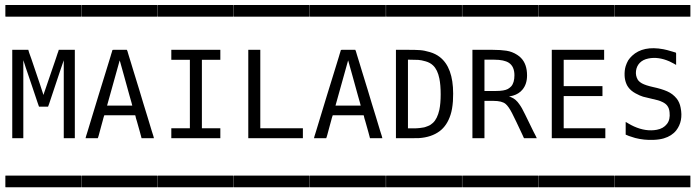

<svg xmlns="http://www.w3.org/2000/svg" viewBox="-20 -725 2853 788"><path d="M2.4 -704.6Q2.4 -704.6 8.3 -704.6H23.4H80.1H241.7H291H306.2Q306.2 -704.6 313 -704.6Q313.5 -704.1 313.5 -702.1V-693.8V-666V-659.2Q313.5 -659.2 313.5 -656.7Q313.5 -656.7 308.1 -656.7H293.9H237.8H75.2H24.9H9.8Q9.8 -656.7 2.9 -656.7Q2 -657.2 2 -659.2V-667V-695.3V-702.1Q2 -704.1 2.4 -704.6ZM30.3 -520.5H96.2L99.6 -508.8L108.9 -482.9L143.6 -380.4L152.8 -352.1L158.2 -335.9H158.7Q159.2 -338.9 161.1 -344.2Q163.1 -349.6 163.6 -351.1Q165.5 -356.9 169.2 -367.4Q172.9 -377.9 174.8 -383.8Q179.7 -398.4 189.9 -428Q200.2 -457.5 205.1 -472.2Q207 -477.5 210.7 -488.8Q214.4 -500 216.3 -505.9Q216.8 -507.3 218.8 -512.5Q220.7 -517.6 221.2 -520.5H287.1V-157.7H241.7V-477.5L236.8 -463.4L226.6 -433.6L194.3 -336.9L182.1 -300.3L178.7 -291L177.2 -287.1H174.3H167.5H140.1Q139.2 -291 133.3 -306.6Q131.8 -311.5 128.4 -321.3Q125 -331.1 123.5 -335.9Q118.2 -352.1 107.2 -384.3Q96.2 -416.5 90.8 -432.6Q88.9 -437.5 85.7 -447.3Q82.5 -457 81.1 -461.9Q76.7 -473.1 75.7 -478V-157.7H30.3ZM2.4 -4.4H8.3H23.4H80.1H241.7H291H306.2H313Q313.5 -3.9 313.5 -2V5.9V34.2V41V43.5H308.1H293.9H237.8H75.2H24.9H9.8H2.9Q2 43 2 41V33.2V4.9V-2Q2 -3.9 2.4 -4.4Z M314.9 -4.4Q314.9 -4.4 320.8 -4.4H335.9H392.6H554.2H603.5H618.7Q618.7 -4.4 625.5 -4.4Q626 -3.9 626 -2V5.9V34.2V41Q626 41 626 43.5Q626 43.5 620.6 43.5H606.4H550.3H387.7H337.4H322.3Q322.3 43.5 315.4 43.5Q314.5 43 314.5 41V33.2V4.9V-2Q314.5 -3.9 314.9 -4.4ZM471.2 -477.1 419.4 -291.5H522.9L519.5 -304.7L511.7 -332L487.8 -418.5L476.6 -458.5L473.1 -471.2ZM314.9 -704.6Q314.9 -704.6 320.8 -704.6H335.9H392.6H554.2H603.5H618.7Q618.7 -704.6 625.5 -704.6Q626 -704.1 626 -702.1V-693.8V-666V-659.2Q626 -659.2 626 -656.7Q626 -656.7 620.6 -656.7H606.4H550.3H387.7H337.4H322.3Q322.3 -656.7 315.4 -656.7Q314.5 -657.2 314.5 -659.2V-667V-695.3V-702.1Q314.5 -704.1 314.9 -704.6ZM331.1 -157.7Q331.5 -161.6 333.5 -167Q334.5 -170.4 336.7 -177Q338.9 -183.6 339.8 -187Q349.6 -220.7 357.9 -246.6Q366.7 -275.9 384.8 -335Q402.8 -394 412.1 -423.3Q428.7 -477.1 433.6 -493.2Q434.6 -496.6 436.5 -503.2Q438.5 -509.8 439.5 -512.7Q440.9 -519 441.9 -520Q442.4 -520.5 445.8 -520.5H456.1H486.8H496.1H498Q500.5 -521 500.5 -520.5L502.9 -515.6Q504.4 -511.7 507.8 -499Q510.7 -488.3 517.8 -466.6Q524.9 -444.8 527.8 -433.6Q531.2 -422.4 535.2 -409.7Q539.1 -397 543.9 -381.3Q548.8 -365.7 551.3 -357.4Q556.6 -338.9 567.9 -302Q579.1 -265.1 585 -246.6Q593.3 -220.7 603 -187Q604 -183.6 606.2 -177Q608.4 -170.4 609.4 -167Q611.3 -161.6 611.8 -157.7H561Q560.5 -161.6 558.6 -167Q557.6 -169.4 556.6 -174.3Q555.7 -179.2 554.7 -181.6L541.5 -228.5Q540.5 -231.4 538.8 -237.1Q537.1 -242.7 536.6 -245.6Q536.6 -246.1 536.4 -247.6Q536.1 -249 535.6 -250.2Q535.2 -251.5 534.7 -252H528.8H514.6H460H421.4H411.6H408.2L406.2 -246.6Q405.3 -244.1 404.1 -239.5Q402.8 -234.9 402.3 -232.4Q399.9 -223.6 395 -205.8Q390.1 -188 387.7 -178.7Q387.2 -176.3 385.7 -171.1Q384.3 -166 383.3 -163.1Q381.8 -158.2 381.3 -157.7H377.9H368.2Z M627.4 -704.6Q627.4 -704.6 633.3 -704.6H648.4H705.1H866.7H916H931.2Q931.2 -704.6 938 -704.6Q938.5 -704.1 938.5 -702.1V-693.8V-666V-659.2Q938.5 -659.2 938.5 -656.7Q938.5 -656.7 933.1 -656.7H918.9H862.8H700.2H649.9H634.8Q634.8 -656.7 627.9 -656.7Q627 -657.2 627 -659.2V-667V-695.3V-702.1Q627 -704.1 627.4 -704.6ZM683.1 -520.5H884.3V-479.5H808.6V-198.7H884.3V-157.7H683.1V-198.7H759.3V-479.5H683.1ZM627.4 -4.4Q627.4 -4.4 633.3 -4.4H648.4H705.1H866.7H916H931.2Q931.2 -4.4 938 -4.4Q938.5 -3.9 938.5 -2V5.9V34.2V41Q938.5 41 938.5 43.5Q938.5 43.5 933.1 43.5H918.9H862.8H700.2H649.9H634.8Q634.8 43.5 627.9 43.5Q627 43 627 41V33.2V4.9V-2Q627 -3.9 627.4 -4.4Z M939.9 -704.6Q939.9 -704.6 945.8 -704.6H960.9H1017.6H1179.2H1228.5H1243.7Q1243.7 -704.6 1250.5 -704.6Q1251 -704.1 1251 -702.1V-693.8V-666V-659.2Q1251 -659.2 1251 -656.7Q1251 -656.7 1245.6 -656.7H1231.4H1175.3H1012.7H962.4H947.3Q947.3 -656.7 940.4 -656.7Q939.5 -657.2 939.5 -659.2V-667V-695.3V-702.1Q939.5 -704.1 939.9 -704.6ZM999 -520.5H1048.3V-198.7H1223.1V-157.7H999ZM939.9 -4.4Q939.9 -4.4 945.8 -4.4H960.9H1017.6H1179.2H1228.5H1243.7Q1243.7 -4.4 1250.5 -4.4Q1251 -3.9 1251 -2V5.9V34.2V41Q1251 41 1251 43.5Q1251 43.5 1245.6 43.5H1231.4H1175.3H1012.7H962.4H947.3Q947.3 43.5 940.4 43.5Q939.5 43 939.5 41V33.2V4.9V-2Q939.5 -3.9 939.9 -4.4Z M1252.4 -4.4Q1252.4 -4.4 1258.3 -4.4H1273.4H1330.1H1491.7H1541H1556.2Q1556.2 -4.4 1563 -4.4Q1563.5 -3.9 1563.5 -2V5.9V34.2V41Q1563.5 41 1563.5 43.5Q1563.5 43.5 1558.1 43.5H1543.9H1487.8H1325.2H1274.9H1259.8Q1259.8 43.5 1252.9 43.5Q1252 43 1252 41V33.2V4.9V-2Q1252 -3.9 1252.4 -4.4ZM1408.7 -477.1 1356.9 -291.5H1460.4L1457 -304.7L1449.2 -332L1425.3 -418.5L1414.1 -458.5L1410.6 -471.2ZM1252.4 -704.6Q1252.4 -704.6 1258.3 -704.6H1273.4H1330.1H1491.7H1541H1556.2Q1556.2 -704.6 1563 -704.6Q1563.5 -704.1 1563.5 -702.1V-693.8V-666V-659.2Q1563.5 -659.2 1563.5 -656.7Q1563.5 -656.7 1558.1 -656.7H1543.9H1487.8H1325.2H1274.9H1259.8Q1259.8 -656.7 1252.9 -656.7Q1252 -657.2 1252 -659.2V-667V-695.3V-702.1Q1252 -704.1 1252.4 -704.6ZM1268.6 -157.7Q1269 -161.6 1271 -167Q1272 -170.4 1274.2 -177Q1276.4 -183.6 1277.3 -187Q1287.1 -220.7 1295.4 -246.6Q1304.2 -275.9 1322.3 -335Q1340.3 -394 1349.6 -423.3Q1366.2 -477.1 1371.1 -493.2Q1372.1 -496.6 1374 -503.2Q1376 -509.8 1377 -512.7Q1378.4 -519 1379.4 -520Q1379.9 -520.5 1383.3 -520.5H1393.6H1424.3H1433.6H1435.5Q1438 -521 1438 -520.5L1440.4 -515.6Q1441.9 -511.7 1445.3 -499Q1448.2 -488.3 1455.3 -466.6Q1462.4 -444.8 1465.3 -433.6Q1468.8 -422.4 1472.7 -409.7Q1476.6 -397 1481.4 -381.3Q1486.3 -365.7 1488.8 -357.4Q1494.1 -338.9 1505.4 -302Q1516.6 -265.1 1522.5 -246.6Q1530.8 -220.7 1540.5 -187Q1541.5 -183.6 1543.7 -177Q1545.9 -170.4 1546.9 -167Q1548.8 -161.6 1549.3 -157.7H1498.5Q1498 -161.6 1496.1 -167Q1495.1 -169.4 1494.1 -174.3Q1493.2 -179.2 1492.2 -181.6L1479 -228.5Q1478 -231.4 1476.3 -237.1Q1474.6 -242.7 1474.1 -245.6Q1474.1 -246.1 1473.9 -247.6Q1473.6 -249 1473.1 -250.2Q1472.7 -251.5 1472.2 -252H1466.3H1452.1H1397.5H1358.9H1349.1H1345.7L1343.8 -246.6Q1342.8 -244.1 1341.6 -239.5Q1340.3 -234.9 1339.8 -232.4Q1337.4 -223.6 1332.5 -205.8Q1327.6 -188 1325.2 -178.7Q1324.7 -176.3 1323.2 -171.1Q1321.8 -166 1320.8 -163.1Q1319.3 -158.2 1318.8 -157.7H1315.4H1305.7Z M1564.9 -4.4Q1564.9 -4.4 1570.8 -4.4H1585.9H1642.6H1804.2H1853.5H1868.7Q1868.7 -4.4 1875.5 -4.4Q1876 -3.9 1876 -2V5.9V34.2V41Q1876 41 1876 43.5Q1876 43.5 1870.6 43.5H1856.4H1800.3H1637.7H1587.4H1572.3Q1572.3 43.5 1565.4 43.5Q1564.5 43 1564.5 41V33.2V4.9V-2Q1564.5 -3.9 1564.9 -4.4ZM1654.3 -480V-198.2Q1655.8 -198.2 1665.5 -198.2Q1675.3 -198.2 1678 -198.2Q1680.7 -198.2 1689.7 -198.5Q1698.7 -198.7 1702.4 -199.5Q1706.1 -200.2 1713.9 -201.2Q1721.7 -202.1 1726.1 -203.9Q1730.5 -205.6 1736.6 -207.8Q1742.7 -210 1747.6 -213.4Q1752.4 -216.8 1756.8 -220.7Q1774.9 -237.3 1783.2 -274.4Q1788.6 -300.3 1788.6 -337.9Q1788.6 -376.5 1783.2 -402.8Q1775.9 -439 1757.3 -456.5Q1745.6 -467.8 1727.3 -473.1Q1709 -478.5 1696.5 -479.2Q1684.1 -480 1661.1 -480Q1656.7 -480 1654.3 -480ZM1564.9 -704.6H1570.8H1585.9H1642.6H1804.2H1853.5H1868.7H1875.5Q1876 -704.1 1876 -702.1V-693.8V-666V-659.2V-656.7H1870.6H1856.4H1800.3H1637.7H1587.4H1572.3H1565.4Q1564.5 -657.2 1564.5 -659.2V-667V-695.3V-702.1Q1564.5 -704.1 1564.9 -704.6ZM1605 -520.5H1658.2Q1685.5 -520.5 1703.4 -519.3Q1721.2 -518.1 1744.4 -511.2Q1767.6 -504.4 1784.7 -491.2Q1839.8 -448.7 1839.8 -340.8Q1839.8 -330.1 1838.9 -309.6Q1836.4 -275.9 1829.1 -253.9Q1814.9 -209.5 1784.2 -186.5Q1750.5 -161.6 1699.7 -158.2Q1693.4 -157.7 1662.1 -157.7H1605Z M1877.4 -4.4Q1877.4 -4.4 1883.3 -4.4H1898.4H1955.1H2116.7H2166H2181.2Q2181.2 -4.4 2188 -4.4Q2188.5 -3.9 2188.5 -2V5.9V34.2V41Q2188.5 41 2188.5 43.5Q2188.5 43.5 2183.1 43.5H2168.9H2112.8H1950.2H1899.9H1884.8Q1884.8 43.5 1877.9 43.5Q1877 43 1877 41V33.2V4.9V-2Q1877 -3.9 1877.4 -4.4ZM1968.3 -480V-351.6H2015.1Q2049.3 -351.6 2064.5 -359.9Q2073.2 -365.2 2078.1 -370.6Q2091.3 -385.7 2091.3 -416Q2091.3 -452.1 2068.4 -467.3Q2048.8 -480 2008.8 -480ZM1877.4 -704.6Q1877.4 -704.6 1883.3 -704.6H1898.4H1955.1H2116.7H2166H2181.2Q2181.2 -704.6 2188 -704.6Q2188.5 -704.1 2188.5 -702.1V-693.8V-666V-659.2Q2188.5 -659.2 2188.5 -656.7Q2188.5 -656.7 2183.1 -656.7H2168.9H2112.8H1950.2H1899.9H1884.8Q1884.8 -656.7 1877.9 -656.7Q1877 -657.2 1877 -659.2V-667V-695.3V-702.1Q1877 -704.1 1877.4 -704.6ZM1918.9 -520.5H2002Q2035.2 -520.5 2058.6 -516.8Q2082 -513.2 2102.5 -500Q2112.3 -493.7 2118.2 -487.3Q2143.1 -461.9 2143.1 -415.5Q2143.1 -379.4 2124 -356.9Q2109.9 -339.8 2085.4 -332.5Q2083.5 -332 2077.6 -330.8Q2071.8 -329.6 2068.8 -328.6Q2073.2 -328.1 2079.6 -325.2Q2097.7 -317.4 2111.3 -297.4Q2121.6 -283.7 2134.8 -255.9Q2145.5 -234.4 2158.7 -207Q2161.1 -202.1 2163.8 -196.5Q2166.5 -190.9 2169.9 -184.1Q2173.3 -177.2 2175.3 -173.8Q2175.8 -172.4 2179 -166.5Q2182.1 -160.6 2183.1 -157.7H2144.5H2134.8H2130.9Q2130.4 -157.7 2128.9 -161.1Q2127 -164.1 2125.5 -168.9Q2123.5 -173.3 2119.4 -181.9Q2115.2 -190.4 2113.3 -194.8Q2110.4 -201.2 2099.1 -224.9Q2087.9 -248.5 2081.5 -260.7Q2067.4 -288.1 2055.2 -298.3Q2040.5 -311 2004.9 -311H1968.3V-157.7H1918.9Z M2189.9 -704.6Q2189.9 -704.6 2195.8 -704.6H2210.9H2267.6H2429.2H2478.5H2493.7Q2493.7 -704.6 2500.5 -704.6Q2501 -704.1 2501 -702.1V-693.8V-666V-659.2Q2501 -659.2 2501 -656.7Q2501 -656.7 2495.6 -656.7H2481.4H2425.3H2262.7H2212.4H2197.3Q2197.3 -656.7 2190.4 -656.7Q2189.5 -657.2 2189.5 -659.2V-667V-695.3V-702.1Q2189.5 -704.1 2189.9 -704.6ZM2244.6 -520.5H2459.5V-479.5H2293.5V-371.6H2452.6V-330.6H2293.5V-198.7H2464.4V-157.7H2244.6ZM2189.9 -4.4Q2189.9 -4.4 2195.8 -4.4H2210.9H2267.6H2429.2H2478.5H2493.7Q2493.7 -4.4 2500.5 -4.4Q2501 -3.9 2501 -2V5.9V34.2V41Q2501 41 2501 43.5Q2501 43.5 2495.6 43.5H2481.4H2425.3H2262.7H2212.4H2197.3Q2197.3 43.5 2190.4 43.5Q2189.5 43 2189.5 41V33.2V4.9V-2Q2189.5 -3.9 2189.9 -4.4Z M2502.4 -704.6Q2502.4 -704.6 2508.3 -704.6H2523.4H2580.1H2741.7H2791H2806.2Q2806.2 -704.6 2813 -704.6Q2813.5 -704.1 2813.5 -702.1V-693.8V-666V-659.2Q2813.5 -659.2 2813.5 -656.7Q2813.5 -656.7 2808.1 -656.7H2793.9H2737.8H2575.2H2524.9H2509.8Q2509.8 -656.7 2502.9 -656.7Q2502 -657.2 2502 -659.2V-667V-695.3V-702.1Q2502 -704.1 2502.4 -704.6ZM2547.9 -224.6Q2549.8 -223.6 2554 -221.2Q2558.1 -218.8 2559.6 -217.8Q2571.3 -210.9 2582 -206.1Q2630.9 -184.1 2675.8 -192.4Q2702.6 -197.3 2717.3 -216.3Q2731.4 -234.4 2728 -264.2Q2726.6 -280.8 2718.3 -291.5Q2711.9 -299.8 2700 -305.7Q2688 -311.5 2681.2 -313.2Q2674.3 -314.9 2658.2 -318.8Q2631.8 -324.7 2619.6 -328.1Q2607.4 -331.5 2588.1 -342Q2568.8 -352.5 2558.1 -367.7Q2552.7 -375.5 2550.8 -380.9Q2544.4 -396 2543.5 -413.6Q2542.5 -436 2547.9 -453.6Q2551.8 -465.8 2558.1 -477.1Q2564.9 -487.3 2574.2 -496.1Q2619.6 -538.6 2703.1 -522.9Q2716.3 -520.5 2741.7 -512.7Q2743.2 -512.2 2746.6 -511.2Q2750 -510.3 2751.5 -509.8L2754.4 -508.3Q2754.9 -507.3 2754.9 -504.4V-495.1V-458.5Q2750 -460.9 2745.6 -463.9Q2737.8 -468.3 2727.5 -473.1Q2681.6 -493.2 2641.1 -484.9Q2618.7 -480.5 2605.5 -466.8Q2592.8 -453.6 2590.3 -434.1Q2587.9 -414.6 2597.2 -398.4Q2602.1 -390.1 2614.7 -382.8Q2629.9 -374.5 2660.6 -367.7Q2694.8 -360.4 2718 -350.3Q2741.2 -340.3 2757.3 -320.3Q2769.5 -304.7 2773.4 -283.2Q2784.7 -228 2755.4 -189.9Q2737.3 -167 2704.6 -157.2Q2687 -151.9 2661.6 -150.9Q2623 -149.4 2586.9 -158.7Q2581.1 -160.2 2561 -167Q2559.1 -167.5 2554.7 -169.7Q2550.3 -171.9 2547.9 -172.4ZM2502.4 -4.4H2508.3H2523.4H2580.1H2741.7H2791H2806.2H2813Q2813.5 -3.9 2813.5 -2V5.9V34.2V41V43.5H2808.1H2793.9H2737.8H2575.2H2524.9H2509.8H2502.9Q2502 43 2502 41V33.2V4.9V-2Q2502 -3.9 2502.4 -4.4Z"/></svg>

Font: ERD_A
Style: Medium
Weight: 500
Version: Version 001.000